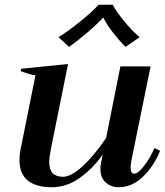

<svg xmlns="http://www.w3.org/2000/svg" viewBox="-20 -777 693 807"><path d="M270 -580 226 -621Q263 -643 317.5 -687Q372 -731 394 -757H454Q467 -730 503.5 -686Q540 -642 567 -621L508 -580Q483 -604 455 -640Q427 -676 415 -702H412Q390 -677 348 -641Q306 -605 270 -580ZM653 -143Q626 -77 580 -33.5Q534 10 479 10Q447 10 424.5 -10Q402 -30 402 -67Q402 -80 405 -95L412 -128Q371 -69 315.5 -29.5Q260 10 198 10Q132 10 97 -18Q62 -46 62 -104Q62 -130 67 -152L129 -460Q101 -465 67 -478L69 -488L266 -508L195 -156Q187 -118 187 -97Q187 -64 201.5 -49Q216 -34 245 -34Q279 -34 327.5 -78.5Q376 -123 426 -197L486 -498H613L532 -101Q529 -86 529 -73Q529 -47 544 -47Q561 -47 587 -81.5Q613 -116 629 -155Z"/></svg>

Font: Trirong SemiBold
Style: Italic
Weight: 600
Italic angle: -12°
Designer: Katatrad Team
Foundry: CadsonDemak
Version: Version 1.001